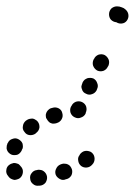

<svg xmlns="http://www.w3.org/2000/svg" viewBox="-24 -549 425 604"><path d="M124 7Q123 2 121 -2Q118 -7 114 -10Q110 -13 106 -14Q101 -15 96 -15L92 -14Q82 -13 76 -5Q69 3 71 14Q72 24 80 30Q88 37 99 35H102Q112 34 119 26Q125 17 124 7ZM202 -17Q200 -22 197 -26Q194 -30 189 -32Q185 -34 180 -34Q175 -35 170 -33L167 -32Q157 -28 153 -19Q148 -10 151 0Q153 5 156 8Q160 12 164 14Q169 17 174 17Q179 17 183 15L187 14Q196 11 201 2Q205 -8 202 -17ZM21 17Q26 17 31 15Q35 14 39 11Q47 4 48 -7Q49 -17 42 -25Q41 -25 41 -26Q38 -30 34 -33Q29 -35 24 -36Q19 -37 15 -35Q10 -34 6 -31Q-3 -25 -4 -15Q-6 -4 1 4Q2 6 4 8Q7 12 12 14Q16 16 21 17ZM262 -71Q258 -73 253 -74Q248 -75 243 -74Q238 -73 234 -70Q230 -67 227 -63Q227 -63 227 -62Q220 -54 222 -44Q223 -34 231 -27Q239 -21 249 -22Q259 -23 266 -31Q268 -33 270 -36Q275 -45 273 -55Q271 -65 262 -71ZM-1 -97V-96Q-3 -92 -3 -87Q-4 -82 -2 -77Q0 -72 3 -69Q7 -65 11 -63Q16 -61 20 -61Q25 -61 30 -62Q35 -64 38 -67Q42 -71 44 -75Q45 -77 45 -78Q48 -82 48 -87Q48 -92 47 -97Q45 -102 42 -105Q38 -109 34 -111Q25 -116 15 -112Q5 -109 1 -100Q0 -98 -1 -97ZM53 -134Q59 -125 69 -124Q80 -123 88 -129Q89 -130 90 -131Q98 -137 100 -147Q101 -158 95 -166Q92 -170 88 -172Q84 -175 79 -176Q74 -176 69 -175Q64 -174 60 -171Q59 -170 57 -169Q49 -162 48 -152Q46 -142 53 -134ZM123 -197Q121 -193 120 -188Q120 -183 121 -178Q123 -174 126 -170Q129 -166 133 -163Q137 -161 142 -160Q147 -160 152 -161L155 -162Q165 -165 170 -174Q175 -183 172 -193Q170 -203 161 -208Q151 -213 142 -210L138 -209Q133 -208 130 -205Q126 -202 123 -197ZM211 -180Q221 -175 230 -179Q240 -182 245 -191L246 -195Q250 -204 247 -214Q244 -223 234 -228Q225 -232 215 -229Q205 -225 201 -216L199 -213Q195 -204 198 -194Q202 -184 211 -180ZM234 -268Q235 -263 239 -259Q242 -256 247 -254Q256 -249 266 -253Q275 -256 280 -265L281 -268Q286 -278 282 -287Q279 -297 270 -302Q265 -304 260 -304Q255 -304 251 -303Q246 -301 242 -298Q238 -294 236 -290L235 -287Q233 -282 232 -277Q232 -272 234 -268ZM282 -327Q291 -323 301 -326Q311 -330 315 -339L317 -342Q321 -352 318 -361Q314 -371 305 -376Q296 -380 286 -377Q276 -373 272 -364L270 -361Q266 -351 269 -342Q273 -332 282 -327ZM319 -504Q319 -514 326 -522Q334 -529 344 -529Q352 -529 359 -526Q366 -524 371 -519Q379 -512 380 -502Q381 -492 375 -484Q369 -476 359 -475Q350 -474 342 -479Q332 -480 325 -487Q319 -494 319 -504Z"/></svg>

Font: FRB American Cursive Guidelines Arrows Dotted Black
Style: Bold Italic
Weight: 900
Italic angle: -25°
Version: Version 2.0;Modular Font Editor K font №1